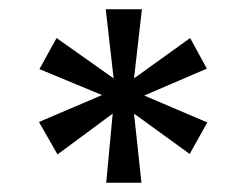

<svg xmlns="http://www.w3.org/2000/svg" viewBox="-20 -754 530 414"><path d="M209 -360 223 -509 104 -421 64 -491 200 -549 65 -605 102 -672 225 -585 208 -734H286L269 -585L390 -672L426 -606L291 -548L427 -490L389 -422L269 -509L285 -360Z"/></svg>

Font: DM Sans 17pt Medium
Style: Regular
Weight: 500
Version: Version 4.004;gftools[0.9.30]